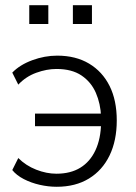

<svg xmlns="http://www.w3.org/2000/svg" viewBox="-20 -707 520 735"><path d="M197 8Q165 8 132 0.5Q99 -7 71 -21.5Q43 -36 27 -56L50 -102Q79 -73 118.5 -57.5Q158 -42 196 -42Q250 -42 287.5 -65Q325 -88 345.5 -132Q366 -176 367 -237L377 -224H114V-272H377L367 -260Q365 -310 347 -351.5Q329 -393 292 -418Q255 -443 196 -443Q159 -443 119 -428.5Q79 -414 50 -383L27 -429Q56 -459 103.5 -476.5Q151 -494 199 -494Q270 -494 321 -463.5Q372 -433 399.5 -378Q427 -323 427 -246Q427 -169 399.5 -112Q372 -55 320.5 -23.5Q269 8 197 8ZM259 -615V-687H332V-615ZM92 -615V-687H165V-615Z"/></svg>

Font: Nunito Sans 12pt Light
Style: Regular
Weight: 300
Designer: Vernon Adams
Foundry: Vernon Adams
Version: Version 3.101;gftools[0.9.27]